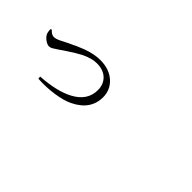

<svg xmlns="http://www.w3.org/2000/svg" viewBox="42 -934 1416 1416"><g transform="rotate(45 750.0 -226.0)"><path d="M359.4 -15.6 357.4 -36.1Q522.5 -46.9 617.2 -97.7Q729.5 -157.2 729.5 -266.6Q729.5 -327.1 690.9 -364.3Q652.3 -401.4 584 -401.4Q531.2 -401.4 463.9 -368.2Q425.8 -348.6 362.3 -306.6Q345.7 -295.9 338.9 -291Q326.2 -283.2 307.6 -269.5Q281.2 -252 272.5 -247.1Q257.8 -239.3 246.1 -239.3Q227.5 -239.3 204.1 -255.9Q182.6 -271.5 172.9 -290Q165 -305.7 163.1 -335.9L173.8 -341.8Q197.3 -313.5 222.7 -313.5Q244.1 -313.5 282.2 -333Q293.9 -338.9 318.4 -351.6Q397.5 -390.6 442.4 -407.2Q520.5 -436.5 585 -436.5Q681.6 -436.5 740.2 -381.8Q793.9 -331.1 793.9 -256.8Q793.9 -126 657.2 -59.6Q605.5 -34.2 524.4 -22.5Q446.3 -10.7 359.4 -15.6Z"/></g></svg>

Font: Bpmf Zihi Box R
Style: R
Weight: 400
Foundry: But Ko
Version: Version 1.320